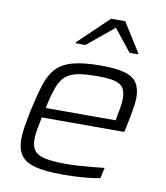

<svg xmlns="http://www.w3.org/2000/svg" viewBox="-83 -808 764 886"><g transform="rotate(10 298.5 -365.5)"><path d="M270 8Q189 8 142 -4Q95 -16 74.5 -44.5Q54 -73 54 -121Q54 -147 59.5 -180Q65 -213 73 -254Q89 -328 105 -379Q121 -430 149 -460.5Q177 -491 227 -504.5Q277 -518 358 -518Q429 -518 469.5 -506.5Q510 -495 527 -469Q544 -443 544 -399Q544 -386 541 -364Q538 -342 533 -314.5Q528 -287 521 -255L516 -235H130Q123 -202 118.5 -176Q114 -150 114 -129Q114 -96 129 -77Q144 -58 179.5 -50.5Q215 -43 277 -43Q304 -43 336 -45Q368 -47 400 -50Q432 -53 456 -56L445 -6Q425 -2 395.5 1.5Q366 5 333.5 6.5Q301 8 270 8ZM140 -281H468L471 -299Q477 -328 480 -348.5Q483 -369 483 -386Q483 -421 469 -438Q455 -455 426.5 -461Q398 -467 352 -467Q294 -467 258 -460Q222 -453 200.5 -433.5Q179 -414 166 -377.5Q153 -341 140 -281ZM225 -599V-604L366 -739H432L517 -604L516 -599H477L395 -702L270 -599Z"/></g></svg>

Font: Saira SemiExpanded Light
Style: Italic
Weight: 300
Width: 6
Italic angle: -12°
Designer: Hector Gatti with collaboration of the Omnibus-Type team
Foundry: Omnibus-Type
Version: Version 1.101